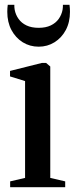

<svg xmlns="http://www.w3.org/2000/svg" viewBox="-20 -784 313 804"><path d="M22.5 0V-24.5L85 -39V-444.5L22 -464V-487L155.5 -520.5H173L190.5 -505.5V-39L253 -24.5V0ZM142 -588.5Q105 -588.5 75.2 -607Q45.5 -625.5 28 -658.2Q10.5 -691 10.5 -734.5Q10.5 -743 11 -749.5Q11.5 -756 12.5 -764H40Q40 -759 40.2 -753.5Q40.5 -748 41.5 -743Q45.5 -722 57.8 -704.8Q70 -687.5 91 -677.5Q112 -667.5 142 -667.5Q171.5 -667.5 192.5 -677.5Q213.5 -687.5 225.8 -704.8Q238 -722 242 -743Q243 -748 243.2 -753.5Q243.5 -759 243.5 -764H271Q272 -756 272.5 -749.5Q273 -743 273 -734.5Q273 -691 255.5 -658.2Q238 -625.5 208.2 -607Q178.5 -588.5 142 -588.5Z"/></svg>

Font: Merriweather 120pt Medium
Style: Regular
Weight: 500
Version: Version 2.100